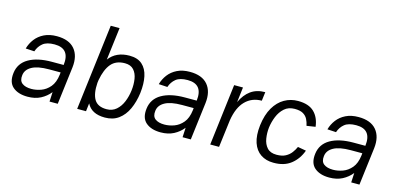

<svg xmlns="http://www.w3.org/2000/svg" viewBox="-65 -1101 3131 1511"><g transform="rotate(15 1500.0 -345.0)"><path d="M198 9Q121 9 77.5 -28.5Q34 -66 44 -144Q54 -224 125 -265Q196 -306 313 -306H409Q426 -444 299 -444Q236 -444 204 -418Q172 -392 158 -350L87 -354Q99 -397 126 -432.5Q153 -468 196.5 -489.5Q240 -511 300 -511Q399 -511 445.5 -456Q492 -401 481 -306L443 1H376L380 -77Q349 -38 304 -14.5Q259 9 198 9ZM211 -58Q250 -58 290 -72.5Q330 -87 360.5 -123Q391 -159 399 -224L401 -243H307Q215 -243 167.5 -216.5Q120 -190 115 -144Q109 -99 135.5 -78.5Q162 -58 211 -58Z M673 0H601L687 -700H759L726 -435Q783 -511 892 -511Q958 -511 995.5 -477.5Q1033 -444 1045.5 -385Q1058 -326 1049 -251V-250Q1039 -174 1012 -115.5Q985 -57 939.5 -23.5Q894 10 828 10Q719 10 681 -66ZM872 -444Q799 -444 760 -397.5Q721 -351 705 -262L702 -239Q696 -150 724 -103.5Q752 -57 824 -57Q871 -57 903 -85Q935 -113 953 -157Q971 -201 977 -251Q983 -300 976 -344.5Q969 -389 944 -416.5Q919 -444 872 -444Z M1282 9Q1205 9 1161.5 -28.5Q1118 -66 1128 -144Q1138 -224 1209 -265Q1280 -306 1397 -306H1493Q1510 -444 1383 -444Q1320 -444 1288 -418Q1256 -392 1242 -350L1171 -354Q1183 -397 1210 -432.5Q1237 -468 1280.5 -489.5Q1324 -511 1384 -511Q1483 -511 1529.5 -456Q1576 -401 1565 -306L1527 1H1460L1464 -77Q1433 -38 1388 -14.5Q1343 9 1282 9ZM1295 -58Q1334 -58 1374 -72.5Q1414 -87 1444.5 -123Q1475 -159 1483 -224L1485 -243H1391Q1299 -243 1251.5 -216.5Q1204 -190 1199 -144Q1193 -99 1219.5 -78.5Q1246 -58 1295 -58Z M1685 0 1746 -500H1818L1803 -377Q1833 -442 1880.5 -476Q1928 -510 1997 -510L1988 -438Q1908 -438 1855 -384.5Q1802 -331 1785 -224L1757 0Z M2201 10Q2141 10 2097.5 -19Q2054 -48 2034.5 -105.5Q2015 -163 2025 -248Q2036 -336 2070 -394Q2104 -452 2154.5 -481Q2205 -510 2265 -510Q2352 -510 2396.5 -467Q2441 -424 2450 -349L2379 -338Q2373 -367 2361 -390.5Q2349 -414 2324.5 -428.5Q2300 -443 2256 -443Q2205 -443 2172 -413.5Q2139 -384 2121 -339.5Q2103 -295 2097 -248Q2092 -204 2099 -159.5Q2106 -115 2132 -86Q2158 -57 2209 -57Q2254 -57 2282.5 -72.5Q2311 -88 2328.5 -111.5Q2346 -135 2357 -160L2425 -148Q2399 -76 2343.5 -32.5Q2288 11 2201 10Z M2656 9Q2579 9 2535.5 -28.5Q2492 -66 2502 -144Q2512 -224 2583 -265Q2654 -306 2771 -306H2867Q2884 -444 2757 -444Q2694 -444 2662 -418Q2630 -392 2616 -350L2545 -354Q2557 -397 2584 -432.5Q2611 -468 2654.5 -489.5Q2698 -511 2758 -511Q2857 -511 2903.5 -456Q2950 -401 2939 -306L2901 1H2834L2838 -77Q2807 -38 2762 -14.5Q2717 9 2656 9ZM2669 -58Q2708 -58 2748 -72.5Q2788 -87 2818.5 -123Q2849 -159 2857 -224L2859 -243H2765Q2673 -243 2625.5 -216.5Q2578 -190 2573 -144Q2567 -99 2593.5 -78.5Q2620 -58 2669 -58Z"/></g></svg>

Font: Haskoy
Style: Italic
Weight: 400
Designer: Ertekin Erdin
Foundry: Ertekin Erdin
Version: Version 2.000; ttfautohint (v1.8.4.7-5d5b)